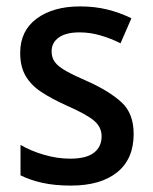

<svg xmlns="http://www.w3.org/2000/svg" viewBox="-20 -569 476 599"><path d="M397 -151Q397 -73 345.5 -31.5Q294 10 201 10Q151 10 112.5 1.5Q74 -7 44 -22V-117Q74 -99 116 -86.5Q158 -74 199 -74Q249 -74 273 -92.5Q297 -111 297 -144Q297 -172 274 -192Q251 -212 185 -241Q141 -261 109 -282Q77 -303 60 -332Q43 -361 43 -404Q43 -473 94.5 -511Q146 -549 230 -549Q275 -549 314 -539.5Q353 -530 390 -512L356 -434Q326 -449 293.5 -458.5Q261 -468 228 -468Q186 -468 163.5 -452Q141 -436 141 -409Q141 -389 151.5 -375Q162 -361 187 -347Q212 -333 256 -314Q322 -284 359.5 -249.5Q397 -215 397 -151Z"/></svg>

Font: Noto Sans Georgian SemiCondensed Medium
Style: Regular
Weight: 500
Width: 4
Designer: Monotype Design Team, Akaki Razmadze
Foundry: Google LLC
Version: Version 2.005; ttfautohint (v1.8.4.7-5d5b)